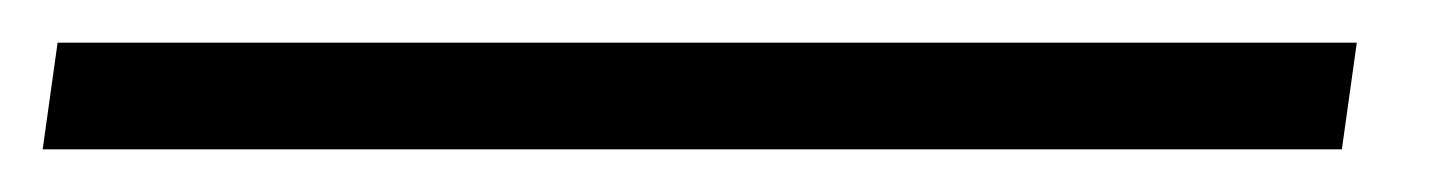

<svg xmlns="http://www.w3.org/2000/svg" viewBox="-44 85 673 90"><path d="M-24 155 -17 105H592L585 155Z"/></svg>

Font: Exo Thin Light
Style: Italic
Weight: 300
Italic angle: -9°
Version: Version 2.000